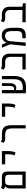

<svg xmlns="http://www.w3.org/2000/svg" viewBox="2013 -2666 661 4728"><g transform="rotate(-90 2344.0 -301.5)"><path d="M66.9 0V-376Q66.9 -426.8 82.3 -458.5Q97.7 -490.2 120.6 -501V-506.3Q99.6 -509.8 81.1 -521.2Q62.5 -532.7 48.8 -543.5L82 -611.8Q93.3 -604 112.8 -595Q132.3 -585.9 153.8 -585.9H357.9Q419.9 -585.9 451.9 -551.8Q483.9 -517.6 483.9 -452.1V0ZM225.1 -504.9Q196.3 -504.9 180.2 -491Q164.1 -477.1 156.7 -455.6Q149.4 -434.1 147.7 -410.4Q146 -386.7 146 -366.7V-81.1H405.3V-418.9Q405.3 -504.9 332.5 -504.9Z M954.1 -251.5 881.8 -272.5Q896 -305.2 902.6 -341.8Q909.2 -378.4 909.2 -435.1V-504.4H662.6V-585.9H987.8V-435.1Q987.8 -378.4 979.5 -331.5Q971.2 -284.7 954.1 -251.5Z M1625.5 -348.6V0H1546.9V-322.3Q1546.9 -392.6 1532 -432.4Q1517.1 -472.2 1480.7 -488.5Q1444.3 -504.9 1378.9 -504.9H1287.1Q1253.4 -504.9 1229.5 -517.3Q1205.6 -529.8 1188 -543.5L1221.2 -611.8Q1232.4 -604 1252 -595Q1271.5 -585.9 1293 -585.9H1393.1Q1479.5 -585.9 1530.3 -562.3Q1581.1 -538.6 1603.3 -486.3Q1625.5 -434.1 1625.5 -348.6Z M2126 -251.5 2053.7 -272.5Q2067.9 -305.2 2074.5 -341.8Q2081.1 -378.4 2081.1 -435.1V-504.4H1834.5V-585.9H2159.7V-435.1Q2159.7 -378.4 2151.4 -331.5Q2143.1 -284.7 2126 -251.5Z M2534.7 9.3Q2497.6 9.3 2464.1 6.1Q2430.7 2.9 2412.1 0V-0.5V-585.9H2490.7V-291Q2502 -283.7 2521 -283.7Q2539.6 -283.7 2555.7 -293.9Q2571.8 -304.2 2581.8 -330.6Q2591.8 -356.9 2591.8 -405.3V-585.9H2660.2V-402.3Q2660.2 -337.4 2645 -299.8Q2629.9 -262.2 2603.8 -246.6Q2577.6 -231 2543.9 -231Q2526.4 -231 2513.9 -234.6Q2501.5 -238.3 2490.7 -244.6V-74.2Q2503.9 -73.2 2517.8 -72.5Q2531.7 -71.8 2545.4 -71.8Q2615.2 -71.8 2662.6 -90.1Q2710 -108.4 2734.1 -156.5Q2758.3 -204.6 2758.3 -293.9V-585.9H2837.4V-293.5Q2837.4 -184.6 2807.6 -117.9Q2777.8 -51.3 2711.4 -21Q2645 9.3 2534.7 9.3Z M2998.5 0V-80.6H3308.6V-362.3Q3308.6 -438 3277.8 -471.4Q3247.1 -504.9 3181.6 -504.9H3090.8Q3057.6 -504.9 3033.2 -517.3Q3008.8 -529.8 2991.7 -543.5L3024.9 -611.8Q3036.1 -604 3055.7 -595Q3075.2 -585.9 3096.7 -585.9H3192.4Q3286.6 -585.9 3337.2 -538.3Q3387.7 -490.7 3387.7 -400.9V0Z M3577.1 0 3616.7 -383.3 3534.7 -585.9H3611.3L3656.7 -480H3661.6Q3671.9 -503.9 3691.9 -529.1Q3711.9 -554.2 3746.3 -571.5Q3780.8 -588.9 3833 -588.9Q3906.7 -588.9 3948.2 -555.4Q3989.7 -522 4006.6 -465.8Q4023.4 -409.7 4023.4 -341.8V-169.9Q4023.4 -110.4 3999.5 -72.8Q3975.6 -35.2 3937.7 -17.6Q3899.9 0 3856.9 0H3766.6V-82H3830.1Q3857.4 -82 3883.8 -92.3Q3910.2 -102.5 3927.2 -127.9Q3944.3 -153.3 3944.3 -198.2V-321.8Q3944.3 -377.4 3934.3 -419.4Q3924.3 -461.4 3898.7 -484.6Q3873 -507.8 3826.2 -507.8Q3770 -507.8 3734.9 -476.6Q3699.7 -445.3 3694.3 -385.7L3659.7 0Z M4627.9 -65.4V0H4162.1V-81.1H4462.9V-362.3Q4462.9 -438 4432.6 -471.4Q4402.3 -504.9 4335.9 -504.9H4256.8Q4223.6 -504.9 4199.5 -517.3Q4175.3 -529.8 4157.7 -543.5L4191.4 -611.8Q4202.6 -604 4221.9 -595Q4241.2 -585.9 4263.2 -585.9H4346.7Q4440.9 -585.9 4491.5 -538.3Q4542 -490.7 4542 -400.9V-81.1Z"/></g></svg>

Font: Cascadia Mono SemiLight
Style: Regular
Weight: 350
Monospace: yes
Designer: Aaron Bell
Foundry: Saja Typeworks
Version: Version 2404.023; ttfautohint (v1.8.4)